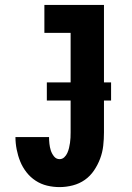

<svg xmlns="http://www.w3.org/2000/svg" viewBox="-20 -755 540 783"><path d="M223 8Q197 8 172 2Q147 -4 125.5 -18Q104 -32 88 -52.5Q72 -73 62.5 -96.5Q53 -120 48 -145.5Q43 -171 43 -196H180Q180 -183 181.5 -169Q183 -155 187 -142Q191 -129 200 -117.5Q209 -106 223 -106Q234 -106 242 -113.5Q250 -121 254.5 -131Q259 -141 261.5 -151.5Q264 -162 265.5 -172.5Q267 -183 267.5 -193.5Q268 -204 268 -215V-621H161V-735H404V-215Q404 -188 401 -161Q398 -134 388.5 -108.5Q379 -83 363.5 -60Q348 -37 326 -21.5Q304 -6 277 1Q250 8 223 8ZM171 -345V-419H433V-345Z"/></svg>

Font: Iosevka Curly Slab Heavy
Style: Regular
Weight: 900
Monospace: yes
Designer: Belleve Invis
Foundry: Belleve Invis
Version: Version 22.1.2; ttfautohint (v1.8.4)